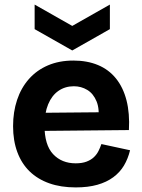

<svg xmlns="http://www.w3.org/2000/svg" viewBox="-20 -803 621 837"><path d="M310 14Q245 14 194.5 -4Q144 -22 109 -56Q74 -90 55.5 -140Q37 -190 37 -253Q37 -315 54.5 -367.5Q72 -420 106 -458.5Q140 -497 189 -518Q238 -539 300 -539Q360 -539 407 -519.5Q454 -500 485.5 -461Q517 -422 531.5 -365.5Q546 -309 542 -236L130 -232V-311L459 -314L408 -274Q415 -327 401 -361Q387 -395 360.5 -411Q334 -427 302 -427Q264 -427 235 -407Q206 -387 190 -348.5Q174 -310 174 -256Q174 -171 211.5 -131Q249 -91 310 -91Q338 -91 357.5 -98.5Q377 -106 389.5 -118Q402 -130 409.5 -145Q417 -160 422 -175L547 -148Q538 -111 520.5 -81.5Q503 -52 474 -30.5Q445 -9 404.5 2.5Q364 14 310 14ZM131 -783 295 -690 459 -783V-676L295 -583L131 -676Z"/></svg>

Font: Bricolage Grotesque
Style: Bold
Weight: 700
Designer: Mathieu Triay
Foundry: Atelier Triay
Version: Version 1.001;gftools[0.9.33.dev8+g029e19f]